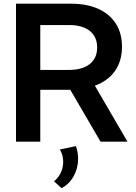

<svg xmlns="http://www.w3.org/2000/svg" viewBox="-20 -752 723 1019"><path d="M656.7 0H513.7L353 -275.4H193.8V0H64.9V-732.4H355.5Q440.9 -732.4 501.5 -705.1Q562 -677.7 594.7 -626.7Q627.4 -575.7 627.4 -503.9Q627.4 -427.7 589.8 -374.8Q552.2 -321.8 483.4 -297.4ZM193.8 -380.9H346.2Q417 -380.9 456.3 -412.1Q495.6 -443.4 495.6 -500Q495.6 -556.6 456.5 -587.9Q417.5 -619.1 346.2 -619.1H193.8ZM306.6 246.6 266.6 210Q290 191.9 302.7 164.3Q315.4 136.7 315.4 106.9Q315.4 69.8 297.4 41.5L382.8 23.4Q394.5 55.7 394.5 90.8Q394.5 141.1 370.8 183.3Q347.2 225.6 306.6 246.6Z"/></svg>

Font: Kumbh Sans SemiBold
Style: Regular
Weight: 600
Version: Version 1.005